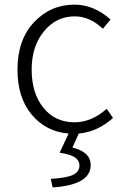

<svg xmlns="http://www.w3.org/2000/svg" viewBox="-20 -567 538 832"><path d="M321.3 11.7 293.9 72.3Q373 91.8 373 148.4Q373 234.4 208 245.1L200.2 208Q269.5 204.1 296.9 190.4Q324.2 176.8 324.2 151.4Q324.2 127.9 304.2 114.7Q284.2 101.6 238.3 94.7L277.3 11.7Q179.7 3.9 117.7 -69.8Q55.7 -143.6 55.7 -265.6Q55.7 -394.5 127.4 -470.7Q199.2 -546.9 302.7 -546.9Q386.7 -546.9 459 -482.4L425.8 -442.4Q369.1 -496.1 303.7 -496.1Q223.6 -496.1 170.4 -431.2Q117.2 -366.2 117.2 -265.6Q117.2 -163.1 168 -100.1Q218.8 -37.1 302.7 -37.1Q377 -37.1 442.4 -95.7L469.7 -55.7Q401.4 4.9 321.3 11.7Z"/></svg>

Font: Gen Shin Gothic Light
Style: Regular
Weight: 200
Designer: [Source Han Sans]
Ryoko NISHIZUKA  (kana & ideographs); Paul D. Hunt (Latin, Greek & Cyrillic); Wenlong ZHANG  (bopomofo
Version: Version 1.002.20150607